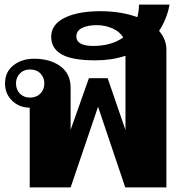

<svg xmlns="http://www.w3.org/2000/svg" viewBox="-20 -820 803 840"><path d="M676 -685Q708 -647 708 -603V0H528L409 -353L289 0H110V-349Q65 -349 33.5 -379Q2 -409 2 -455Q2 -505 38.5 -534Q75 -563 129 -563Q200 -563 244.5 -530Q289 -497 289 -436V-252L369 -478H451L529 -251V-576Q469 -556 397 -556Q296 -556 250 -582Q204 -608 204 -659Q204 -713 262.5 -742Q321 -771 419 -771Q509 -771 581 -745Q588 -773 588 -800H722Q710 -736 676 -685ZM519 -656Q504 -682 471.5 -696Q439 -710 404 -710Q363 -710 338.5 -697.5Q314 -685 314 -660Q314 -640 332.5 -629.5Q351 -619 387 -619Q467 -619 519 -656ZM174 -455Q174 -481 157 -498.5Q140 -516 111 -516Q84 -516 67 -498.5Q50 -481 50 -455Q50 -428 67 -410.5Q84 -393 111 -393Q139 -393 156.5 -410.5Q174 -428 174 -455Z"/></svg>

Font: Taviraj
Style: Bold
Weight: 700
Designer: Katatrad Team
Foundry: CadsonDemak
Version: Version 1.001